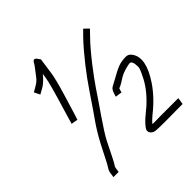

<svg xmlns="http://www.w3.org/2000/svg" viewBox="-187 -808 942 942"><g transform="rotate(-45 284.0 -337.0)"><path d="M99 5 103 -21C103 -23 105 -28 110 -35C115 -42 122 -56 131 -74L167 -146C191 -193 270 -302 312 -366C340 -408 417 -511 470 -564L497 -592L473 -615L445 -587C385 -524 323 -443 282 -382C262 -352 243 -324 225 -298C170 -220 155 -198 99 -86C90 -68 83 -55 77 -46C71 -37 68 -29 67 -21L63 5ZM382 -44C384 -46 387 -50 391 -54C395 -58 403 -66 415 -76C461 -112 496 -150 523 -190C569 -259 580 -312 556 -350C540 -374 526 -371 497 -368C462 -364 422 -336 384 -317C366 -309 361 -300 356 -284L350 -266L385 -261L390 -279L392 -283L404 -288C410 -291 422 -298 439 -309C463 -324 490 -330 511 -334C528 -337 531 -317 532 -294C533 -284 526 -268 514 -244C496 -205 467 -167 426 -129C418 -122 405 -111 389 -98C373 -85 359 -71 347 -55C329 -32 350 -12 370 -10C378 -9 397 -8 429 -8C461 -8 503 -9 557 -9L562 -44H434C413 -44 398 -42 382 -44ZM96 -535 126 -552C142 -561 159 -577 176 -598L173 -577C170 -554 154 -495 125 -400C119 -379 115 -365 112 -356L103 -325L137 -319L147 -350C150 -359 160 -393 178 -452C196 -511 206 -553 209 -577L220 -655L213 -665C207 -676 194 -687 185 -669C178 -655 155 -628 141 -609C133 -599 123 -589 110 -582L81 -565Z"/></g></svg>

Font: Reckless Catfish
Style: It
Weight: 400
Foundry: Cannot Into Space Fonts
Version: Version 0.2894